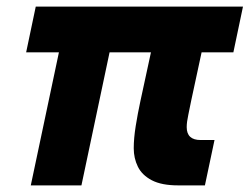

<svg xmlns="http://www.w3.org/2000/svg" viewBox="-20 -560 754 580"><path d="M73 0 158 -402H59L88 -540H714L685 -402H589L558 -258Q554 -237 549 -214Q544 -191 544 -176Q544 -137 586 -137H628L599 0H518Q468 0 438.5 -15.5Q409 -31 396.5 -56.5Q384 -82 384 -112Q384 -142 390 -179.5Q396 -217 404 -254L436 -402H311L226 0Z"/></svg>

Font: Geist Black
Style: Italic
Weight: 900
Italic angle: -12°
Designer: Basement.studio, Andrés Briganti, Mateo Zaragoza
Foundry: Basement.studio, Vercel, Andrés Briganti, Guido Ferreyra, Mateo Zaragoza
Version: Version 1.500; ttfautohint (v1.8.4.7-5d5b)